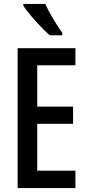

<svg xmlns="http://www.w3.org/2000/svg" viewBox="-20 -960 449 980"><path d="M211 -940H99V-931C125 -890 195 -813 234 -780H298V-792C272 -827 231 -895 211 -940ZM365 0V-89H170V-328H353V-416H170V-627H365V-714H70V0Z"/></svg>

Font: Noto Sans Arabic UI XCn Md
Style: Regular
Weight: 500
Width: 2
Designer: Monotype Design Team, Nadine Chahine and Nizar Qandah
Foundry: Monotype Imaging Inc.
Version: Version 2.010